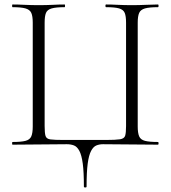

<svg xmlns="http://www.w3.org/2000/svg" viewBox="-20 -645 762 856"><path d="M354 187Q354 122 349 84.5Q344 47 334 28Q324 9 310 3.5Q296 -2 278 -2L36 0Q34 0 34 -6Q34 -12 36 -12Q74 -12 93.5 -17Q113 -22 119.5 -37Q126 -52 126 -81V-544Q126 -573 119.5 -587.5Q113 -602 93.5 -607.5Q74 -613 36 -613Q34 -613 34 -619Q34 -625 36 -625Q60 -625 90 -623.5Q120 -622 152 -622Q187 -622 215.5 -623.5Q244 -625 268 -625Q270 -625 270 -619Q270 -613 268 -613Q230 -613 210.5 -607.5Q191 -602 185 -587.5Q179 -573 179 -544V-83Q179 -52 183 -39Q187 -26 204.5 -23.5Q222 -21 264 -21H451Q496 -21 515 -24Q534 -27 538 -40Q542 -53 542 -83V-544Q542 -573 536 -587.5Q530 -602 511 -607.5Q492 -613 453 -613Q450 -613 450 -619Q450 -625 453 -625Q476 -625 505 -623.5Q534 -622 568 -622Q601 -622 631 -623.5Q661 -625 684 -625Q687 -625 687 -619Q687 -613 684 -613Q646 -613 626.5 -607.5Q607 -602 600.5 -587.5Q594 -573 594 -544V-81Q594 -52 600.5 -37Q607 -22 626.5 -17Q646 -12 684 -12Q687 -12 687 -6Q687 0 684 0L439 -2Q423 -2 409.5 3.5Q396 9 386 28Q376 47 371 84.5Q366 122 366 187Q366 191 360 191Q354 191 354 187Z"/></svg>

Font: Cormorant Light
Style: Regular
Weight: 300
Designer: Christian Thalmann (Catharsis Fonts)
Foundry: Catharsis Fonts
Version: Version 4.000